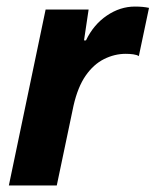

<svg xmlns="http://www.w3.org/2000/svg" viewBox="-20 -565 474 585"><path d="M7 0 119 -536H250L236 -442H242Q265 -490 305.5 -517.5Q346 -545 391 -545Q404 -545 414.5 -544Q425 -543 434 -541L403 -394Q397 -398 386 -399.5Q375 -401 363 -401Q329 -401 297 -385Q265 -369 241 -334.5Q217 -300 204 -243L153 0Z"/></svg>

Font: Mona Sans ExtraLight
Style: Bold Italic
Weight: 700
Italic angle: -11.6951°
Version: Version 2.000